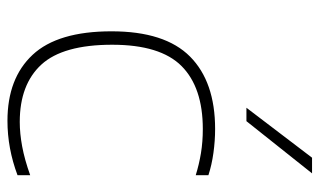

<svg xmlns="http://www.w3.org/2000/svg" viewBox="-191 -657 857 515"><g transform="rotate(90 237.5 -399.5)"><path d="M304 9Q190 9 127 -58.5Q64 -126 64 -270Q64 -413.5 131.8 -480.8Q199.5 -548 326 -548Q357.5 -548 390 -543.5Q422.5 -539 450 -530V-496Q421 -505 390.8 -510Q360.5 -515 326 -515Q214.5 -515 157.2 -458Q100 -401 100 -272Q100 -140 153.2 -82Q206.5 -24 307 -24Q338 -24 373 -30.5Q408 -37 450 -52V-18Q378 9 304 9ZM269 -632 403 -808H445L305 -632Z"/></g></svg>

Font: Encode Sans Expanded Expanded Thin
Style: Regular
Weight: 100
Width: 7
Designer: Multiple Designers
Foundry: Impallari Type
Version: Version 3.000; ttfautohint (v1.8.3) -l 8 -r 50 -G 200 -x 14 